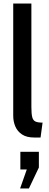

<svg xmlns="http://www.w3.org/2000/svg" viewBox="-20 -770 278 1089"><path d="M174 10Q131.5 10 105.2 -7.2Q79 -24.5 67 -52.5Q55 -80.5 55 -113.5V-750H158V-163Q158 -124.5 162.8 -105.8Q167.5 -87 181 -80.8Q194.5 -74.5 221.5 -74.5L210 10ZM144 299H94L132 191H95.5V91H200.5V180Z"/></svg>

Font: Cabin SemiCondensedMedium
Style: Regular
Weight: 500
Width: 4
Designer: Pablo Impallari
Foundry: Pablo Impallari. http://www.impallari.com Igino Marini. http://www.ikern.com
Version: Version 3.001